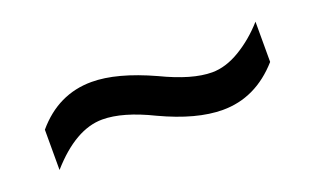

<svg xmlns="http://www.w3.org/2000/svg" viewBox="-33 -525 567 345"><g transform="rotate(-20 250.5 -353.0)"><path d="M352 -289Q415 -289 461 -341V-418Q438 -392 410.5 -375.5Q383 -359 357 -359Q319 -359 263 -386Q195 -417 147 -417Q83 -417 39 -365V-288Q91 -347 142 -347Q181 -347 236 -320Q302 -289 352 -289Z"/></g></svg>

Font: Noto Sans UI SemiCondensed
Style: Regular
Weight: 400
Width: 4
Designer: Monotype Design Team
Foundry: Monotype Imaging Inc.
Version: 1.001